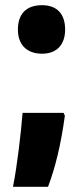

<svg xmlns="http://www.w3.org/2000/svg" viewBox="-20 -581 320 740"><path d="M49 -467C49 -408 84 -374 142 -374C198 -374 231 -408 231 -467C231 -527 200 -561 142 -561C81 -561 49 -527 49 -467ZM230 -135 225 -146H67C61 -69 46 60 30 139H165C193 66 215 -25 230 -135Z"/></svg>

Font: Noto Sans Gujarati ExtraCondensed Black
Style: Regular
Weight: 900
Width: 2
Designer: Jelle Bosma - Monotype Design Team, Universal Thirst
Foundry: Monotype Imaging Inc.
Version: Version 2.106